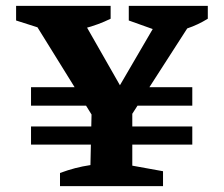

<svg xmlns="http://www.w3.org/2000/svg" viewBox="-20 -636 765 656"><path d="M86 -275V-338H637V-275ZM86 -142V-204H637V-142ZM323 -196 88 -575V-616H235L413 -304H366L548 -616H641V-572L399 -196ZM185 0V-45Q212 -55 237 -61.5Q262 -68 289 -72L294 -301H432V-70L537 -51V0ZM176 -521 35 -566V-616H358V-572Q315 -551 268.5 -539Q222 -527 176 -521ZM546 -521 420 -566V-616H690V-572Q656 -551 620 -539Q584 -527 546 -521Z"/></svg>

Font: Piazzolla Thin ExtraBold
Style: Regular
Weight: 800
Version: Version 2.005